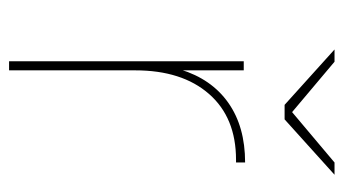

<svg xmlns="http://www.w3.org/2000/svg" viewBox="-187 -570 757 423"><g transform="rotate(90 191.5 -358.5)"><path d="M115 -517H135V-374L133 -377Q154 -446 206.5 -483Q259 -520 338 -520V-500Q335 -500 332 -500Q239 -500 187 -440.5Q135 -381 135 -278V0H115ZM89 -717H116L230 -621H224L338 -717H365L243 -607H211Z"/></g></svg>

Font: iiserrat Thin
Style: Regular
Weight: 100
Designer: Akira Ohta
Foundry: Akira Ohta
Version: Version 1.200;Glyphs 3.3.1 (3343)